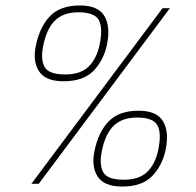

<svg xmlns="http://www.w3.org/2000/svg" viewBox="-20 -674 717 704"><path d="M213 -376Q146 -376 122.5 -413.5Q99 -451 112 -509Q126 -576 163.5 -615Q201 -654 273 -654Q340 -654 363 -615Q386 -576 372 -509Q359 -451 322 -413.5Q285 -376 213 -376ZM95 0 576 -644H603L122 0ZM219 -401Q275 -401 304.5 -429.5Q334 -458 345 -509Q358 -571 342.5 -600Q327 -629 267 -629Q214 -629 183 -600Q152 -571 139 -509Q128 -458 143 -429.5Q158 -401 219 -401ZM428 10Q361 10 337.5 -27.5Q314 -65 327 -123Q341 -190 378.5 -229Q416 -268 488 -268Q555 -268 578 -229Q601 -190 587 -123Q574 -65 537 -27.5Q500 10 428 10ZM434 -15Q490 -15 519.5 -43.5Q549 -72 560 -123Q573 -185 557.5 -214Q542 -243 482 -243Q429 -243 398 -214Q367 -185 354 -123Q343 -72 358 -43.5Q373 -15 434 -15Z"/></svg>

Font: Kanit Thin
Style: Italic
Weight: 250
Italic angle: -12°
Designer: Katatrad Team
Foundry: CadsonDemak
Version: Version 2.000; ttfautohint (v1.8.3)